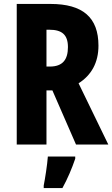

<svg xmlns="http://www.w3.org/2000/svg" viewBox="-20 -734 570 975"><path d="M236 -714H65V0H216V-275H246L366 0H530L379 -311C444 -352 480 -416 480 -502C480 -645 401 -714 236 -714ZM231 -583C294 -583 325 -558 325 -495C325 -432 299 -396 233 -396H216V-583ZM362 72V61H223C220 103 209 173 202 208V221H297C323 174 345 122 362 72Z"/></svg>

Font: Noto Sans Kannada ExtraCondensed ExtraBold
Style: Regular
Weight: 800
Width: 2
Designer: Jelle Bosma - Monotype Design Team
Foundry: Monotype Imaging Inc.
Version: Version 2.005